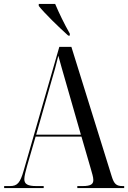

<svg xmlns="http://www.w3.org/2000/svg" viewBox="-20 -951 648 971"><path d="M325 -771H333V-781C305 -830 278 -886 259 -931H176V-921C203 -886 278 -813 325 -771ZM1 0H201V-10H164C120 -10 103 -20 103 -45C103 -61 110 -86 117 -112L160 -260H392L439 -98C445 -76 452 -56 452 -41C452 -20 440 -10 398 -10H371V0H608V-10H600C569 -10 557 -20 545 -59L341 -714H280L100 -89C82 -26 68 -10 30 -10H1ZM163 -270 239 -537C256 -595 262 -615 275 -669C284 -637 295 -596 321 -507L389 -270Z"/></svg>

Font: Noto Serif Display Condensed
Style: Regular
Weight: 400
Width: 3
Designer: Monotype Design Team
Foundry: Monotype Imaging Inc.
Version: Version 2.009